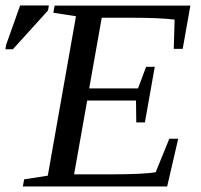

<svg xmlns="http://www.w3.org/2000/svg" viewBox="-26 -675 726 695"><path d="M249 -616.2 167 -628.9 171.9 -654.8H663.1L635.3 -498H603L606 -604Q552.7 -610.8 449.2 -610.8H342.3L296.9 -355H473.6L502.9 -433.1H534.2L498.5 -231.9H467.3L466.3 -311H289.6L242.2 -43.9H371.1Q496.1 -43.9 537.6 -51.8L586.9 -172.9H619.1L579.1 0H56.6L61.5 -25.9L147 -39.1ZM-6.3 -496.6 -3.9 -512.7 46.9 -655.3H150.9L147.9 -637.2L20.5 -496.6Z"/></svg>

Font: Liberation Serif
Style: Italic
Weight: 400
Italic angle: -16.333°
Designer: Steve Matteson
Foundry: Ascender Corporation
Version: Version 2.1.5